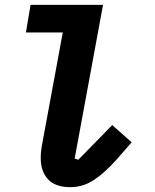

<svg xmlns="http://www.w3.org/2000/svg" viewBox="-20 -760 640 792"><path d="M270 12Q208 12 178 -20.5Q148 -53 148 -108Q148 -125 150 -141Q152 -157 158 -188L239 -626H87L106 -740H405L288 -106L303 -101L443 -244L523 -173L462 -103Q411 -46 366.5 -17Q322 12 270 12Z"/></svg>

Font: IBM Plex Mono
Style: Bold Italic
Weight: 700
Italic angle: -9°
Monospace: yes
Designer: Mike Abbink, Paul van der Laan, Pieter van Rosmalen
Foundry: Bold Monday
Version: Version 2.3